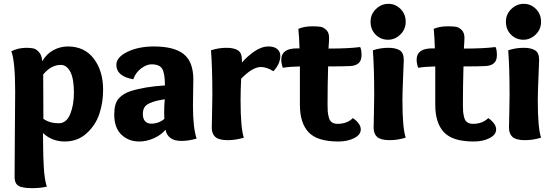

<svg xmlns="http://www.w3.org/2000/svg" viewBox="-20 -727 2875 1000"><path d="M39 -460Q75 -478 118 -478Q140 -478 155 -474.5Q170 -471 184 -454.5Q198 -438 200 -408Q222 -446 257.5 -465.5Q293 -485 334 -485Q420 -485 468.5 -421.5Q517 -358 517 -259Q517 -193 497.5 -134Q478 -75 431 -32.5Q384 10 317 10Q251 10 204 -34Q204 -28 204.5 20Q205 68 205.5 86.5Q206 105 208 141.5Q210 178 214 202.5Q218 227 224 245Q190 253 148 253Q94 253 75 240Q56 227 56 196Q56 98 57.5 -47Q59 -192 59 -249Q59 -408 39 -460ZM206 -108Q239 -85 286 -85Q326 -85 345.5 -132.5Q365 -180 365 -244Q365 -318 346 -353.5Q327 -389 297 -389Q246 -389 205 -339Q206 -253 206 -108Z M674 -314Q586 -330 586 -389Q586 -429 643.5 -457Q701 -485 782 -485Q887 -485 937 -445Q987 -405 987 -312Q987 -304 986 -253Q985 -202 985 -177Q985 -62 1004 -5Q960 7 926 7Q854 7 842 -51Q818 -23 780.5 -6.5Q743 10 705 10Q650 10 612.5 -25.5Q575 -61 575 -131Q575 -187 597.5 -213Q620 -239 659 -252Q735 -276 839 -282Q839 -343 825.5 -367.5Q812 -392 769 -392Q744 -392 715.5 -371Q687 -350 674 -314ZM838 -210Q808 -205 792 -201Q776 -197 757.5 -188.5Q739 -180 731.5 -166.5Q724 -153 724 -133Q724 -108 736 -95.5Q748 -83 766 -83Q808 -83 836 -108Q835 -117 835 -138Q835 -174 838 -210Z M1160 -478Q1198 -478 1219 -465Q1240 -452 1240 -414V-401Q1267 -433 1304.5 -459Q1342 -485 1379 -485Q1408 -485 1424 -471.5Q1440 -458 1440 -436Q1440 -395 1404 -356Q1369 -378 1339 -378Q1295 -378 1236 -317Q1233 -258 1233 -203Q1233 -61 1250 -10Q1208 3 1167 3Q1120 3 1101.5 -13.5Q1083 -30 1083 -62Q1083 -78 1084.5 -137Q1086 -196 1086 -231Q1086 -374 1079 -465Q1117 -478 1160 -478Z M1542 -181V-381Q1490 -380 1453 -374Q1445 -396 1445 -416Q1445 -475 1526 -475H1540Q1538 -536 1534 -577Q1566 -590 1607 -590Q1634 -590 1649.5 -587.5Q1665 -585 1679.5 -571Q1694 -557 1694 -530Q1694 -514 1691 -474Q1795 -474 1856 -482Q1863 -468 1863 -439Q1863 -386 1804 -383Q1766 -381 1689 -381Q1686 -282 1686 -183Q1686 -159 1687 -146.5Q1688 -134 1692.5 -116Q1697 -98 1708.5 -90Q1720 -82 1738 -82Q1788 -82 1818 -112Q1859 -83 1859 -53Q1859 -25 1824.5 -7.5Q1790 10 1742 10Q1633 10 1587.5 -38Q1542 -86 1542 -181Z M2001 -520Q1963 -520 1936.5 -546.5Q1910 -573 1910 -614Q1910 -653 1938 -680Q1966 -707 2003 -707Q2040 -707 2066.5 -680Q2093 -653 2093 -614Q2093 -574 2065 -547Q2037 -520 2001 -520ZM2003 -478Q2041 -478 2062 -465Q2083 -452 2083 -414Q2083 -408 2079.5 -326Q2076 -244 2076 -203Q2076 -61 2093 -10Q2051 3 2010 3Q1963 3 1944.5 -13.5Q1926 -30 1926 -62Q1926 -78 1927.5 -137Q1929 -196 1929 -231Q1929 -374 1922 -465Q1960 -478 2003 -478Z M2247 -181V-381Q2195 -380 2158 -374Q2150 -396 2150 -416Q2150 -475 2231 -475H2245Q2243 -536 2239 -577Q2271 -590 2312 -590Q2339 -590 2354.5 -587.5Q2370 -585 2384.5 -571Q2399 -557 2399 -530Q2399 -514 2396 -474Q2500 -474 2561 -482Q2568 -468 2568 -439Q2568 -386 2509 -383Q2471 -381 2394 -381Q2391 -282 2391 -183Q2391 -159 2392 -146.5Q2393 -134 2397.5 -116Q2402 -98 2413.5 -90Q2425 -82 2443 -82Q2493 -82 2523 -112Q2564 -83 2564 -53Q2564 -25 2529.5 -7.5Q2495 10 2447 10Q2338 10 2292.5 -38Q2247 -86 2247 -181Z M2706 -520Q2668 -520 2641.5 -546.5Q2615 -573 2615 -614Q2615 -653 2643 -680Q2671 -707 2708 -707Q2745 -707 2771.5 -680Q2798 -653 2798 -614Q2798 -574 2770 -547Q2742 -520 2706 -520ZM2708 -478Q2746 -478 2767 -465Q2788 -452 2788 -414Q2788 -408 2784.5 -326Q2781 -244 2781 -203Q2781 -61 2798 -10Q2756 3 2715 3Q2668 3 2649.5 -13.5Q2631 -30 2631 -62Q2631 -78 2632.5 -137Q2634 -196 2634 -231Q2634 -374 2627 -465Q2665 -478 2708 -478Z"/></svg>

Font: Overlock Black
Style: Regular
Weight: 900
Designer: Dario Muhafara
Foundry: Dario Manuel Muhafara
Version: Version 1.002